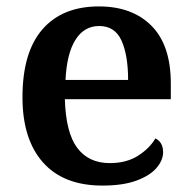

<svg xmlns="http://www.w3.org/2000/svg" viewBox="-20 -568 597 598"><path d="M299 10Q178 10 114 -62Q50 -134 50 -265Q50 -405 112 -476.5Q174 -548 288 -548Q392 -548 452 -487.5Q512 -427 512 -308V-259H182Q185 -155 220.5 -107.5Q256 -60 322 -60Q374 -60 410 -83Q446 -106 464 -137Q488 -125 488 -94Q488 -69 467.5 -45Q447 -21 405 -5.5Q363 10 299 10ZM379 -319Q379 -396 358.5 -441.5Q338 -487 289 -487Q242 -487 215 -444Q188 -401 184 -319Z"/></svg>

Font: Noto Serif Toto SemiBold
Style: Regular
Weight: 600
Designer: Monotype Design Team
Foundry: Monotype Imaging Inc.
Version: Version 2.001; ttfautohint (v1.8.4.7-5d5b)